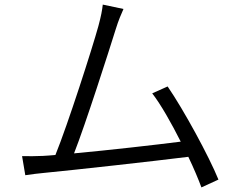

<svg xmlns="http://www.w3.org/2000/svg" viewBox="-20 -783 1040 835"><path d="M517 -744 427 -763C424 -737 420 -715 408 -670C381 -572 275 -242 221 -109C201 -107 183 -106 167 -105C138 -104 105 -103 76 -104L90 -21C118 -25 146 -29 171 -31C306 -44 647 -82 799 -101C823 -51 843 -3 856 32L930 -2C889 -103 779 -305 709 -407L642 -377C680 -328 725 -248 766 -167C656 -153 454 -130 302 -116C352 -243 454 -562 483 -655C496 -697 507 -721 517 -744Z"/></svg>

Font: Source Han Sans JP Normal
Style: Regular
Weight: 350
Designer: Ryoko NISHIZUKA 西塚涼子 (kana, bopomofo & ideographs); Paul D. Hunt (Latin, Greek & Cyrillic); Sandoll Communications 산돌커뮤니
Foundry: Adobe
Version: Version 2.002;hotconv 1.0.116;makeotfexe 2.5.65601